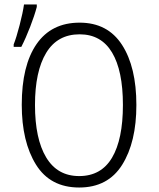

<svg xmlns="http://www.w3.org/2000/svg" viewBox="-20 -826 708 856"><path d="M333 10Q204 10 140.5 -92Q77 -194 77 -359Q77 -534 143 -629.5Q209 -725 335 -725Q460 -725 524 -626Q588 -527 588 -358Q588 -192 524.5 -91Q461 10 333 10ZM333 -41Q431 -41 479.5 -123Q528 -205 528 -358Q528 -511 479.5 -592Q431 -673 335 -673Q236 -673 186 -590.5Q136 -508 136 -358Q136 -207 186 -124Q236 -41 333 -41ZM41 -628Q53 -658 67.5 -714Q82 -770 87 -806H144V-795Q134 -757 114.5 -706.5Q95 -656 75 -617H41Z"/></svg>

Font: Noto Sans Display Light Narrow
Style: Regular
Weight: 300
Width: 4
Designer: Monotype Design team
Foundry: Monotype Imaging Inc.
Version: Version 1.000